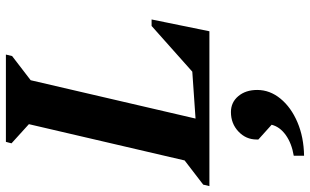

<svg xmlns="http://www.w3.org/2000/svg" viewBox="-247 -510 1051 651"><g transform="rotate(-90 278.5 -184.5)"><path d="M-27 0 -22 -21 60 -84 183 -612 118 -671 123 -690H419L414 -669L332 -606L202 -47L361 -58L516 -196H538L498 0ZM76 321V286Q118 279 146 259Q174 239 181 211L131 166V160Q131 124 158 98.5Q185 73 224 73Q257 73 278 98Q299 123 299 162Q299 205 269.5 241Q240 277 189.5 298.5Q139 320 76 321Z"/></g></svg>

Font: Platypi SemiBold
Style: Italic
Weight: 600
Italic angle: -13°
Designer: David Sargent
Foundry: Bolt Cutter Type
Version: Version 1.200; ttfautohint (v1.8.4.7-5d5b)